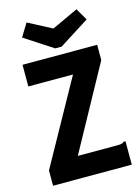

<svg xmlns="http://www.w3.org/2000/svg" viewBox="-123 -891 696 959"><g transform="rotate(-15 225.0 -411.0)"><path d="M29 -79 269 -511H38V-623H424V-544L187 -112H389Q406 -112 413 -113.5Q420 -115 426 -121H436V0H29ZM370 -821 406 -759 250 -660H217L71 -755L112 -822L234 -758Z"/></g></svg>

Font: Inconsolata SemiCondensed Black
Style: Regular
Weight: 900
Width: 4
Monospace: yes
Designer: Raph Levien, Cyreal, Brenton Simpson
Foundry: Raph Levien, Cyreal, Google
Version: Version 3.001; ttfautohint (v1.8.2.53-6de2)